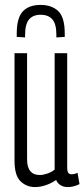

<svg xmlns="http://www.w3.org/2000/svg" viewBox="-20 -750 343 780"><path d="M122 10Q88 10 63.5 -13.5Q39 -37 39 -97V-534H90V-103Q90 -39 142 -39Q155 -39 172.5 -45Q190 -51 202 -61V-534H253V-67Q253 -42 270 -42Q283 -42 295 -48L303 -2Q279 10 255 10Q238 10 225.5 2Q213 -6 208 -19Q190 -6 167 2Q144 10 122 10ZM145 -730Q190 -730 216.5 -705Q243 -680 243 -614Q243 -611 243 -607.5Q243 -604 243 -600L209 -598V-609Q209 -652 193 -671Q177 -690 145 -690Q114 -690 98 -671Q82 -652 82 -609V-598L48 -600Q48 -604 48 -607.5Q48 -611 48 -614Q48 -677 72.5 -703.5Q97 -730 145 -730Z"/></svg>

Font: Georama Extra Condensed Light
Style: Regular
Weight: 300
Width: 2
Designer: Jean-Baptiste Levee
Foundry: Production Type
Version: Version 1.000